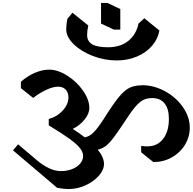

<svg xmlns="http://www.w3.org/2000/svg" viewBox="-20 -1266 1301 1296"><path d="M662 -1107V-1246H705L792 -1205V-1066H749ZM427 -1068Q427 -1104 435 -1139L469 -1180L576 -1094Q568 -1058 568 -1030Q568 -987 602.5 -967Q637 -947 708 -947Q792 -947 845.5 -989.5Q899 -1032 915 -1107L954 -1143L1056 -1060Q1046 -1003 1006.5 -957Q967 -911 904.5 -884.5Q842 -858 767 -858Q685 -858 606 -888.5Q527 -919 477 -968Q427 -1017 427 -1068ZM1261 -405Q1261 -342 1228.5 -288.5Q1196 -235 1139.5 -203.5Q1083 -172 1015 -172L933 -238V-281Q954 -278 974 -278Q1042 -278 1081 -328.5Q1120 -379 1120 -463Q1120 -532 1091 -568Q1062 -604 1007 -604Q972 -604 946 -590.5Q920 -577 891 -542.5Q862 -508 817 -438Q772 -370 744.5 -334Q717 -298 693 -280Q669 -262 640 -256Q682 -203 682 -160Q682 -119 647 -79.5Q612 -40 557 -15Q502 10 445 10Q428 10 404.5 7.5Q381 5 366 2L68 -251L102 -292L226 -187Q315 -111 391 -111Q432 -111 466.5 -124.5Q501 -138 521 -161.5Q541 -185 541 -213Q541 -239 520 -266Q499 -293 450 -328.5Q401 -364 309 -420V-463Q364 -477 403 -519.5Q442 -562 442 -608Q442 -642 423 -661.5Q404 -681 372 -681Q339 -681 293 -660Q247 -639 204 -605L121 -671V-714Q165 -753 215.5 -774.5Q266 -796 311 -796Q370 -796 434 -755.5Q498 -715 540.5 -654Q583 -593 583 -537Q583 -498 550 -458Q517 -418 471 -396Q516 -367 552 -339Q583 -344 610.5 -371Q638 -398 679 -461Q741 -560 779.5 -607.5Q818 -655 852.5 -672.5Q887 -690 937 -690L938 -691Q1019 -691 1094 -650Q1169 -609 1215 -542.5Q1261 -476 1261 -405Z"/></svg>

Font: Inknut Antiqua Medium
Style: Regular
Weight: 500
Designer: Claus Eggers Sørensen
Foundry: Claus Eggers Sørensen
Version: Version 1.003; ttfautohint (v1.8.2) -l 8 -r 50 -G 200 -x 14 